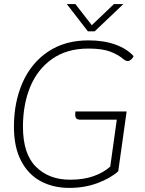

<svg xmlns="http://www.w3.org/2000/svg" viewBox="-20 -907 706 937"><path d="M632 -633Q628 -623 619.5 -616Q611 -609 604 -609Q594 -609 583 -618Q556 -641 517 -655.5Q478 -670 411 -670Q306 -670 234 -619Q162 -568 127 -482Q92 -396 92 -289Q92 -156 155.5 -93Q219 -30 322 -30Q388 -30 437 -47.5Q486 -65 518 -94L550 -323H373Q358 -323 352.5 -329Q347 -335 347 -348Q347 -357 348 -363H598L557 -71Q519 -37 456 -13.5Q393 10 318 10Q240 10 179 -22.5Q118 -55 83 -122Q48 -189 48 -288Q48 -408 90 -503.5Q132 -599 214 -654.5Q296 -710 412 -710Q486 -710 543 -689.5Q600 -669 632 -633ZM306 -887H348L428 -784L536 -887H582L442 -754H409Z"/></svg>

Font: Krub ExtraLight
Style: Italic
Weight: 275
Italic angle: -8°
Designer: Ekaluck Peanpanawate
Foundry: Cadson Demak Co.,Ltd.
Version: Version 1.000; ttfautohint (v1.6)